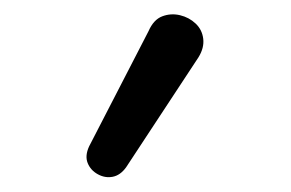

<svg xmlns="http://www.w3.org/2000/svg" viewBox="-20 -788 401 265"><path d="M154 -557Q146 -546 135.5 -544Q125 -542 115 -547.5Q105 -553 101 -563Q97 -573 103 -586L185 -745Q192 -761 204 -765.5Q216 -770 228.5 -767Q241 -764 250 -755.5Q259 -747 260.5 -734.5Q262 -722 254 -709Z"/></svg>

Font: Nunito Medium
Style: Regular
Weight: 500
Designer: Vernon Adams
Foundry: Vernon Adams
Version: Version 3.601